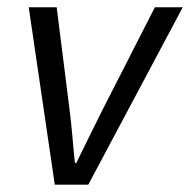

<svg xmlns="http://www.w3.org/2000/svg" viewBox="-20 -506 521 526"><path d="M130.1 0 58.7 -486.1H135.3L170.6 -205Q175.1 -169.9 178.3 -132.7Q181.4 -95.4 185.2 -59.9H189.2Q206.9 -96.3 224.9 -132.7Q242.9 -169.2 260.8 -205L404.3 -486.1H480.7L221.8 0Z"/></svg>

Font: Source Sans Variable
Style: Italic
Weight: 200
Italic angle: -11°
Designer: Paul D. Hunt
Foundry: Adobe Systems Incorporated
Version: Version 3.006;hotconv 1.0.111;makeotfexe 2.5.65597